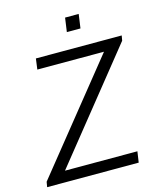

<svg xmlns="http://www.w3.org/2000/svg" viewBox="-125 -947 858 1035"><g transform="rotate(-15 304.0 -429.0)"><path d="M8 0 13 -29 493 -626H121L129 -686H608L603 -658L124 -61H528L519 0ZM327 -780 338 -858H414L403 -780Z"/></g></svg>

Font: Chivo Mono Medium ExtraLight
Style: Italic
Weight: 250
Italic angle: -8.05°
Monospace: yes
Version: Version 1.008